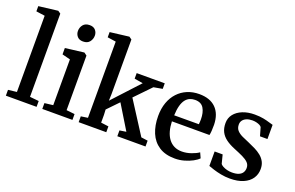

<svg xmlns="http://www.w3.org/2000/svg" viewBox="-99 -1209 2476 1610"><g transform="rotate(20 1139.0 -404.0)"><path d="M97.5 -61V-741L19.5 -752V-798.5L188.5 -819H191L214.5 -802.5V-60L295 -52V0H21V-52Z M346 0V-52L421.5 -61V-469.5L349 -488V-544.5L513.5 -565H516.5L541 -547V-60L615 -52V0ZM472 -648Q438 -648 420.5 -668.8Q403 -689.5 403 -717Q403 -748.5 422.2 -772.5Q441.5 -796.5 480 -796.5H481Q515 -796.5 532.5 -776Q550 -755.5 550 -728Q550 -696.5 530.8 -672.2Q511.5 -648 473 -648Z M670.5 0V-52L731.5 -61V-741L656 -752V-798.5L823 -819H826L849 -802.5V-314.5L847 -256L1063.5 -490.5L987 -503.5V-553H1237.5V-503.5L1159 -489.5L1023 -348.5L1208 -60L1267 -52V0H1015.5V-52L1074 -61L942.5 -276.5L846.5 -177L849 -131V-61L917 -52V0Z M1531.5 11Q1445.5 11 1389.5 -25.8Q1333.5 -62.5 1306.2 -127.5Q1279 -192.5 1279 -277.5Q1279 -344 1298.2 -397.8Q1317.5 -451.5 1352.8 -489.2Q1388 -527 1436 -547.2Q1484 -567.5 1542 -567.5Q1638 -567.5 1690.2 -515.8Q1742.5 -464 1745 -368Q1745 -337 1743.5 -314Q1742 -291 1738 -274H1403Q1404.5 -227 1415.2 -188.5Q1426 -150 1446.5 -122.2Q1467 -94.5 1497 -79.5Q1527 -64.5 1566.5 -64.5Q1607.5 -64.5 1649.5 -79.2Q1691.5 -94 1714.5 -111L1735.5 -64.5Q1718.5 -46.5 1686.5 -29.2Q1654.5 -12 1614.2 -0.5Q1574 11 1531.5 11ZM1403.5 -328 1623.5 -328.5Q1624.5 -338 1625.2 -350Q1626 -362 1626 -372Q1626 -433 1603 -471.2Q1580 -509.5 1525 -509.5Q1500 -509.5 1478.8 -500.5Q1457.5 -491.5 1441.2 -470.8Q1425 -450 1415.2 -415Q1405.5 -380 1403.5 -328Z M2022 11Q1981 11 1942.5 3.5Q1904 -4 1873.5 -13.8Q1843 -23.5 1826 -30V-159H1897.5L1917.5 -81Q1923.5 -72 1939.5 -63Q1955.5 -54 1977.2 -48.5Q1999 -43 2022 -43Q2058.5 -43 2081.5 -52.8Q2104.5 -62.5 2115.2 -80Q2126 -97.5 2126 -120.5Q2126 -148.5 2107.5 -167.5Q2089 -186.5 2054.8 -202.8Q2020.5 -219 1973.5 -238Q1927 -257 1894.8 -281Q1862.5 -305 1846.2 -337.5Q1830 -370 1830 -415Q1830 -460 1856.5 -493.8Q1883 -527.5 1929.8 -546.5Q1976.5 -565.5 2037 -565.5Q2082 -565.5 2115 -559Q2148 -552.5 2170.5 -545.2Q2193 -538 2206.5 -535V-408.5H2140L2118.5 -483Q2114 -491 2101.8 -497.5Q2089.5 -504 2072.5 -508.2Q2055.5 -512.5 2036 -512.5Q2007 -512.5 1985 -503.8Q1963 -495 1951 -479Q1939 -463 1939 -441.5Q1939 -409 1957.2 -389Q1975.5 -369 2005 -355.2Q2034.5 -341.5 2067.5 -328Q2099.5 -314.5 2130.2 -299.2Q2161 -284 2185.5 -264.2Q2210 -244.5 2224.8 -217.2Q2239.5 -190 2239.5 -152Q2239.5 -104.5 2214.5 -67.8Q2189.5 -31 2140.8 -10Q2092 11 2022 11Z"/></g></svg>

Font: Merriweather 24pt SemiBold
Style: Regular
Weight: 600
Designer: Eben Sorkin
Foundry: Eben Sorkin
Version: Version 2.100